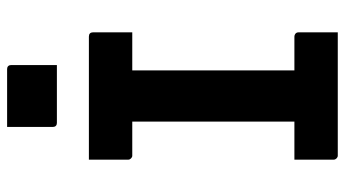

<svg xmlns="http://www.w3.org/2000/svg" viewBox="-235 -735 970 540"><g transform="rotate(-90 250.0 -465.0)"><path d="M163 -930Q182 -930 202.5 -930Q223 -930 244.5 -930Q266 -930 286.5 -930Q307 -930 326 -930Q331 -930 334 -927Q337 -924 337 -919V-790Q318 -790 297.5 -790Q277 -790 255.5 -790Q234 -790 213.5 -790Q193 -790 174 -790Q169 -790 166 -793Q163 -796 163 -801ZM322 -75H174L178 -116Q178 -133 178 -154Q178 -175 178 -192Q178 -246 178 -300Q178 -354 178 -407.5Q178 -461 178 -515.5Q178 -570 178 -625H326L322 -584Q322 -568 322 -548Q322 -528 322 -511Q322 -456 322 -401.5Q322 -347 322 -292.5Q322 -238 322 -184Q322 -130 322 -75ZM429 0H82Q80 0 78 -1Q76 -2 74.5 -3.5Q73 -5 72 -7Q71 -9 71 -11Q71 -31 71 -49Q71 -67 71 -84.5Q71 -102 71 -122H417Q420 -122 423 -120.5Q426 -119 427.5 -116.5Q429 -114 429 -111Q429 -91 429 -73.5Q429 -56 429 -38Q429 -20 429 0ZM71 -700H417Q423 -700 426 -697Q429 -694 429 -689Q429 -675 429 -661Q429 -647 429 -633.5Q429 -620 429 -606.5Q429 -593 429 -578H82Q78 -578 74.5 -581.5Q71 -585 71 -589Q71 -604 71 -617.5Q71 -631 71 -644.5Q71 -658 71 -672Q71 -686 71 -700Z"/></g></svg>

Font: Recursive
Style: Bold
Weight: 700
Version: Version 1.085